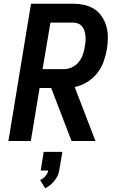

<svg xmlns="http://www.w3.org/2000/svg" viewBox="-20 -755 640 1028"><path d="M25 0 146 -735H370Q402 -735 431.5 -728.5Q461 -722 485.5 -706Q510 -690 526 -665.5Q542 -641 550 -612Q558 -583 557.5 -552Q557 -521 552 -489Q546 -456 534 -423Q522 -390 499.5 -362Q477 -334 445.5 -315Q414 -296 380 -289L491 0H363L254 -284H192L145 0ZM324 -385Q345 -385 366 -395Q387 -405 401.5 -423Q416 -441 423.5 -462.5Q431 -484 434 -505Q437 -520 438 -534.5Q439 -549 437.5 -563Q436 -577 432 -590Q428 -603 419.5 -613.5Q411 -624 398 -629Q385 -634 370 -634H250L208 -385ZM222 253 195 209Q211 202 223 188Q235 174 238 158H198L214 58H314L297 158Q295 173 288 187Q281 201 271 213.5Q261 226 248.5 236Q236 246 222 253Z"/></svg>

Font: Iosevka SS04 Extended
Style: Bold Italic
Weight: 700
Width: 7
Italic angle: -9°
Monospace: yes
Designer: Belleve Invis
Foundry: Belleve Invis
Version: Version 19.0.0; ttfautohint (v1.8.4)